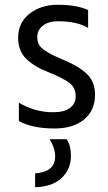

<svg xmlns="http://www.w3.org/2000/svg" viewBox="-20 -532 452 804"><path d="M349 -490V-415Q303 -443 223 -443Q183 -443 159.5 -424.5Q136 -406 136 -377Q136 -359 143 -345.5Q150 -332 170.5 -319Q191 -306 200.5 -301.5Q210 -297 242 -283Q306 -257 342 -224Q378 -191 378 -135Q378 -70 332.5 -32Q287 6 208 6Q116 6 59 -25V-102Q126 -62 203 -62Q249 -62 273 -80Q297 -98 297 -129Q297 -165 270.5 -185Q244 -205 182 -230Q125 -252 90.5 -285Q56 -318 56 -374Q56 -437 103.5 -474.5Q151 -512 222 -512Q301 -512 349 -490ZM277 122Q277 176 238.5 213Q200 250 127 252V194Q211 188 211 123Q211 89 188 51H259Q277 76 277 122Z"/></svg>

Font: Hind Regular
Style: Regular
Weight: 400
Designer: Manushi Parikh, Satya Rajpurohit
Foundry: Indian Type Foundry
Version: Version 1.201;PS 1.0;hotconv 1.0.78;makeotf.lib2.5.61930; tt